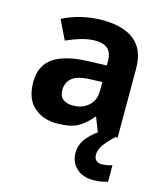

<svg xmlns="http://www.w3.org/2000/svg" viewBox="-117 -646 839 975"><g transform="rotate(15 302.0 -158.5)"><path d="M302 -557Q412 -557 470.5 -509.5Q529 -462 529 -364V0H425L396 -74H392Q357 -30 318 -10Q279 10 211 10Q138 10 90 -32.5Q42 -75 42 -163Q42 -250 103 -291.5Q164 -333 286 -337L381 -340V-364Q381 -407 358.5 -427Q336 -447 296 -447Q256 -447 218 -435.5Q180 -424 142 -407L93 -508Q137 -531 190.5 -544Q244 -557 302 -557ZM323 -251Q251 -249 223 -225Q195 -201 195 -162Q195 -128 215 -113.5Q235 -99 267 -99Q315 -99 348 -127.5Q381 -156 381 -208V-253ZM445 111Q445 131 456 141Q467 151 484 151Q500 151 515 148Q530 145 540 142V229Q524 233 506 236.5Q488 240 464 240Q408 240 375 208.5Q342 177 342 128Q342 84 374 46Q406 8 452 -17L517 0Q483 32 464 58.5Q445 85 445 111Z"/></g></svg>

Font: Noto Sans Ethiopic
Style: Bold
Weight: 700
Designer: Monotype Design Team
Foundry: Monotype Imaging Inc.
Version: Version 2.102; ttfautohint (v1.8.4.7-5d5b)